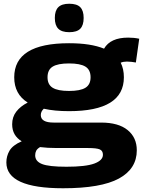

<svg xmlns="http://www.w3.org/2000/svg" viewBox="-20 -786 774 1026"><path d="M317 220Q14 220 14 82Q14 48 31 19Q48 -10 96 -31Q71 -46 58 -68.5Q45 -91 45 -122Q45 -161 67 -189.5Q89 -218 128 -238Q56 -283 56 -373Q56 -555 349 -555Q465 -555 536 -526Q570 -585 665 -585Q697 -585 724 -579L706 -452Q695 -454 682.5 -455.5Q670 -457 658 -457Q639 -457 625 -451Q642 -417 642 -373Q642 -192 349 -192Q271 -192 214 -205Q198 -190 198 -171Q198 -131 267 -131H520Q613 -131 662 -91Q711 -51 711 17Q711 116 615.5 168Q520 220 317 220ZM349 -300Q409 -300 436.5 -317Q464 -334 464 -373Q464 -413 436.5 -430Q409 -447 349 -447Q289 -447 261.5 -430Q234 -413 234 -373Q234 -334 261.5 -317Q289 -300 349 -300ZM168 44Q168 76 204.5 90.5Q241 105 335 105Q438 105 484 88Q530 71 530 41Q530 20 513.5 12.5Q497 5 449 5H283Q233 5 194 0Q179 9 173.5 19.5Q168 30 168 44ZM350 -614Q310 -614 291.5 -632.5Q273 -651 273 -690Q273 -729 291.5 -747.5Q310 -766 350 -766Q391 -766 409 -747.5Q427 -729 427 -690Q427 -651 409 -632.5Q391 -614 350 -614Z"/></svg>

Font: Georama Extended
Style: Bold
Weight: 700
Width: 7
Designer: Jean-Baptiste Levee
Foundry: Production Type
Version: Version 1.000